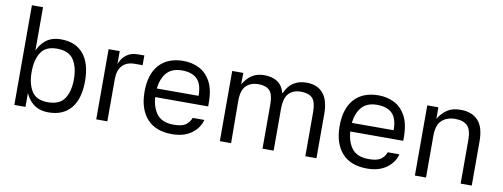

<svg xmlns="http://www.w3.org/2000/svg" viewBox="-60 -1034 3563 1360"><g transform="rotate(10 1721.5 -353.5)"><path d="M158 -717V0H78V-717ZM325 10Q257 10 214 -24.5Q171 -59 151 -118Q131 -177 131 -252Q131 -327 151 -386.5Q171 -446 214 -480.5Q257 -515 325 -515Q429 -515 485.5 -447.5Q542 -380 542 -252Q542 -125 485.5 -57.5Q429 10 325 10ZM307 -60Q393 -60 427.5 -113Q462 -166 462 -252Q462 -338 427.5 -391.5Q393 -445 307 -445Q225 -445 191.5 -391.5Q158 -338 158 -252Q158 -166 191.5 -113Q225 -60 307 -60Z M747 0H667V-505H747V-412Q764 -457 797 -481Q830 -505 879 -505H924V-435H869Q810 -435 778.5 -401.5Q747 -368 747 -303Z M1009 -290H1352Q1352 -374 1315 -410.5Q1278 -447 1206 -447Q1126 -447 1088 -394Q1050 -341 1050 -254Q1050 -167 1087.5 -112.5Q1125 -58 1213 -58Q1272 -58 1299 -77Q1326 -96 1338 -129H1422Q1406 -68 1351.5 -29Q1297 10 1213 10Q1093 10 1031.5 -60Q970 -130 970 -253Q970 -380 1031.5 -447.5Q1093 -515 1206 -515Q1264 -515 1315.5 -490.5Q1367 -466 1399.5 -408.5Q1432 -351 1432 -253V-228H1008Z M1556 -505H1636L1635 -422Q1660 -466 1696.5 -490.5Q1733 -515 1785 -515Q1906 -515 1932 -413H1936Q1958 -466 1997.5 -490.5Q2037 -515 2090 -515Q2167 -515 2209 -466.5Q2251 -418 2251 -317V0H2171V-314Q2171 -390 2144.5 -417.5Q2118 -445 2061 -445Q2007 -445 1975 -412Q1943 -379 1943 -299V0H1863V-314Q1863 -391 1836.5 -418Q1810 -445 1757 -445Q1700 -445 1667 -412Q1634 -379 1635 -299L1637 0H1556Z M2412 -290H2755Q2755 -374 2718 -410.5Q2681 -447 2609 -447Q2529 -447 2491 -394Q2453 -341 2453 -254Q2453 -167 2490.5 -112.5Q2528 -58 2616 -58Q2675 -58 2702 -77Q2729 -96 2741 -129H2825Q2809 -68 2754.5 -29Q2700 10 2616 10Q2496 10 2434.5 -60Q2373 -130 2373 -253Q2373 -380 2434.5 -447.5Q2496 -515 2609 -515Q2667 -515 2718.5 -490.5Q2770 -466 2802.5 -408.5Q2835 -351 2835 -253V-228H2411Z M3039 0H2959V-505H3039V-422Q3064 -464 3101 -489.5Q3138 -515 3197 -515Q3279 -515 3323.5 -468Q3368 -421 3368 -317V0H3288V-314Q3288 -388 3258.5 -416.5Q3229 -445 3172 -445Q3113 -445 3076 -412Q3039 -379 3039 -299Z"/></g></svg>

Font: 42dot Sans
Style: Regular
Weight: 400
Designer: 42dot
Version: Version 1.000